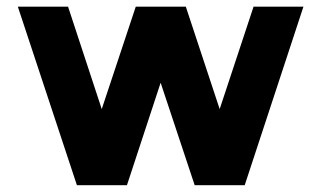

<svg xmlns="http://www.w3.org/2000/svg" viewBox="-20 -542 941 562"><path d="M205.1 0 32.2 -522.5H179.2L277.8 -222.7L377.4 -522.5H523.9L623 -222.7L722.2 -522.5H868.2L696.3 0H549.8L450.2 -299.8L351.6 0Z"/></svg>

Font: Basically A Sans Serif
Style: Bold
Weight: 700
Designer: Hyung-Suk Kim
Foundry: Mental Design
Version: 1.000